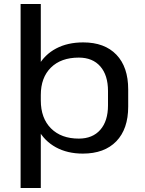

<svg xmlns="http://www.w3.org/2000/svg" viewBox="-20 -760 723 960"><path d="M394 8Q317 8 259.5 -23.5Q202 -55 170.5 -113Q139 -171 138 -249V-295Q139 -373 171 -430Q203 -487 260.5 -517.5Q318 -548 396 -548Q503 -548 562 -486.5Q621 -425 621 -313V-227Q621 -115 561.5 -53.5Q502 8 394 8ZM83 -740H184V-370V180H83ZM374 -67Q443 -67 481.5 -111Q520 -155 520 -233V-305Q520 -384 481.5 -428Q443 -472 374 -472Q285 -472 234.5 -422Q184 -372 184 -285V-258Q184 -169 235 -118Q286 -67 374 -67Z"/></svg>

Font: Pathway Extreme 28pt Medium
Style: Regular
Weight: 500
Designer: Eduardo Rodriguez Tunni
Foundry: Eduardo Rodriguez Tunni
Version: Version 1.001;gftools[0.9.26]